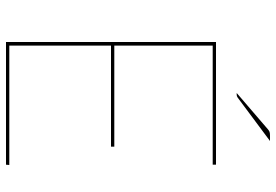

<svg xmlns="http://www.w3.org/2000/svg" viewBox="-160 -760 920 640"><g transform="rotate(90 300.0 -440.0)"><path d="M450 -880 305 -772Q300.5 -769 296 -769H290L411 -873Q415.5 -877 419.5 -878.5Q423.5 -880 432 -880ZM529 -700V-689H132V-361H469V-350H132V-11H530L529 0H120V-700Z"/></g></svg>

Font: Lato Hairline
Style: Regular
Weight: 250
Designer: Lukasz Dziedzic
Foundry: Lukasz Dziedzic
Version: Version 1.104; Western+Polish opensource